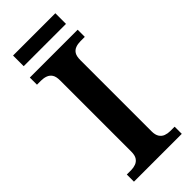

<svg xmlns="http://www.w3.org/2000/svg" viewBox="-271 -889 931 931"><g transform="rotate(-45 195.0 -423.5)"><path d="M31 0V-49H60Q77 -49 92 -54.5Q107 -60 116 -73.5Q125 -87 125 -112V-600Q125 -627 116 -640.5Q107 -654 92 -659.5Q77 -665 60 -665H31V-714H359V-665H329Q311 -665 296 -659.5Q281 -654 272.5 -640.5Q264 -627 264 -600V-112Q264 -88 273 -74Q282 -60 297 -54.5Q312 -49 329 -49H359V0ZM49 -774V-847H339V-774Z"/></g></svg>

Font: Noto Rashi Hebrew SemiBold
Style: Regular
Weight: 600
Version: Version 1.006